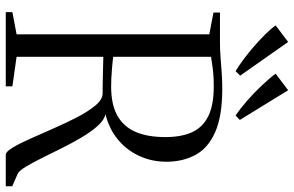

<svg xmlns="http://www.w3.org/2000/svg" viewBox="-197 -823 1020 666"><g transform="rotate(90 313.0 -490.0)"><path d="M22 0V-23L99 -37.5V-706L23.5 -720.5V-743H129Q152.5 -743 178.2 -745Q204 -747 231.5 -749Q259 -751 287 -751Q383.5 -751 438.8 -726.2Q494 -701.5 517.5 -657.8Q541 -614 541 -557Q541 -506.5 520.8 -462.8Q500.5 -419 463.8 -388.8Q427 -358.5 376.5 -346Q397 -341 417 -318.5Q437 -296 456.5 -263.2Q476 -230.5 494 -194.2Q512 -158 528.2 -125.2Q544.5 -92.5 558.2 -69.8Q572 -47 582.5 -41.5L626 -22.5V0H516.5Q506.5 0 492 -24Q477.5 -48 460.8 -85.8Q444 -123.5 425.2 -166.2Q406.5 -209 386.8 -247.2Q367 -285.5 346.5 -310.2Q326 -335 305.5 -336Q294 -336 275.2 -336.2Q256.5 -336.5 236.8 -337Q217 -337.5 200.5 -337.8Q184 -338 177 -338.5V-37.5L279.5 -23V0ZM280.5 -365.5Q341.5 -365.5 380 -386.5Q418.5 -407.5 437 -449.2Q455.5 -491 455.5 -553.5Q455.5 -608.5 438.8 -645.8Q422 -683 383.5 -702.2Q345 -721.5 280 -721.5Q252 -721.5 231.8 -719.5Q211.5 -717.5 198.2 -715.2Q185 -713 177 -712V-372.5Q194 -370.5 213.5 -368.8Q233 -367 250.8 -366.2Q268.5 -365.5 280.5 -365.5ZM226 -797.5Q208.5 -808 186 -824.8Q163.5 -841.5 140.8 -861.2Q118 -881 98.8 -900.5Q79.5 -920 68 -936L125.5 -979.5L242.5 -813L227 -797.5ZM380 -797.5Q358.5 -812 330.5 -836.2Q302.5 -860.5 276.8 -887.8Q251 -915 235.5 -936L293 -979.5L396 -812L381 -797.5Z"/></g></svg>

Font: Merriweather 120pt Light
Style: Regular
Weight: 300
Version: Version 2.100